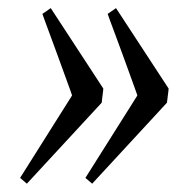

<svg xmlns="http://www.w3.org/2000/svg" viewBox="-20 -454 471 471"><path d="M393.6 -236.8Q393.6 -235.8 393.1 -230.5Q392.6 -225.1 391.6 -218.8L389.6 -202.1L206.1 -3.4L189.5 -17.6L316.9 -219.7Q317.4 -219.2 312 -234.1Q306.6 -249 298.6 -271.2Q290.5 -293.5 281 -319.6Q271.5 -345.7 263.2 -367.9Q254.9 -390.1 249.5 -404.8L244.1 -419.9L264.6 -434.1ZM233.4 -236.8Q233.4 -235.8 232.9 -230.5Q232.4 -225.1 231.4 -218.8L229.5 -202.1L45.9 -3.4L29.3 -17.6L156.7 -219.7Q157.2 -219.2 151.9 -234.1Q146.5 -249 138.4 -271.2Q130.4 -293.5 120.8 -319.6Q111.3 -345.7 103 -367.9Q94.7 -390.1 89.4 -404.8L84 -419.9L104.5 -434.1Z"/></svg>

Font: Gentium Plus Eur
Style: Italic
Weight: 400
Italic angle: -8°
Designer: J. Victor Gaultney, Annie Olsen, Iska Routamaa, Becca Hirsbrunner
Foundry: SIL International
Version: Version 5.000